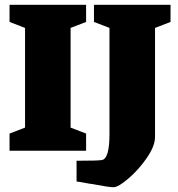

<svg xmlns="http://www.w3.org/2000/svg" viewBox="-20 -632 745 805"><path d="M20 -72 85 -97V-515L20 -540V-612H341V-540L276 -515V-97L341 -72V0H20ZM369 140Q352 138 335 134.5Q318 131 301 129V42Q392 42 407 39Q439 34 439 -70V-515L374 -540V-612H695V-540L630 -515V-58Q630 -20 596 29.5Q562 79 519 116Q476 153 456 153Q436 153 369 140Z"/></svg>

Font: Grenze Black
Style: Regular
Weight: 900
Designer: Renata Polastri
Foundry: Omnibus-Type
Version: Version 1.002; ttfautohint (v1.8)